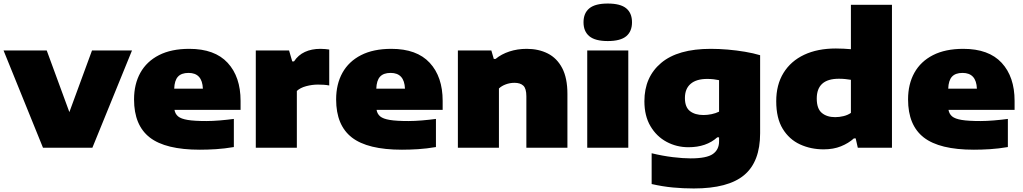

<svg xmlns="http://www.w3.org/2000/svg" viewBox="-27 -835 5782 1085"><path d="M216 0 -7 -550H237L365 -201.5L493 -550H719L495 0Z M1102.5 11Q908.5 11 819.5 -58Q730.5 -127 730.5 -273Q730.5 -359.5 766.2 -423.8Q802 -488 871.5 -523.5Q941 -559 1042.5 -559Q1186.5 -559 1259.5 -480Q1332.5 -401 1332.5 -265V-214H959Q963 -191 979.5 -177.2Q996 -163.5 1033.8 -157.2Q1071.5 -151 1139.5 -151Q1174 -151 1215.5 -154.5Q1257 -158 1294.5 -163V-4Q1241.5 5 1193.5 8Q1145.5 11 1102.5 11ZM1038.5 -423Q998 -423 978.5 -401.5Q959 -380 957.5 -334H1119.5Q1116 -423 1038.5 -423Z M1418.5 0V-550H1606.5L1624.5 -488H1634.5Q1658 -524 1696 -541.5Q1734 -559 1783.5 -559Q1797 -559 1810.5 -557.8Q1824 -556.5 1833.5 -555V-352Q1818.5 -355 1801.2 -356Q1784 -357 1769.5 -357Q1736.5 -357 1703 -348Q1669.5 -339 1650.5 -321V0Z M2244.5 11Q2050.5 11 1961.5 -58Q1872.5 -127 1872.5 -273Q1872.5 -359.5 1908.2 -423.8Q1944 -488 2013.5 -523.5Q2083 -559 2184.5 -559Q2328.5 -559 2401.5 -480Q2474.5 -401 2474.5 -265V-214H2101Q2105 -191 2121.5 -177.2Q2138 -163.5 2175.8 -157.2Q2213.5 -151 2281.5 -151Q2316 -151 2357.5 -154.5Q2399 -158 2436.5 -163V-4Q2383.5 5 2335.5 8Q2287.5 11 2244.5 11ZM2180.5 -423Q2140 -423 2120.5 -401.5Q2101 -380 2099.5 -334H2261.5Q2258 -423 2180.5 -423Z M2560.5 0V-550H2749.5L2763.5 -502H2773.5Q2806 -529 2851.5 -544Q2897 -559 2949.5 -559Q3016.5 -559 3068.5 -532.8Q3120.5 -506.5 3150 -450.2Q3179.5 -394 3179.5 -304V0H2947.5V-291Q2947.5 -334.5 2930.5 -350.8Q2913.5 -367 2880.5 -367Q2854.5 -367 2831 -358.2Q2807.5 -349.5 2792.5 -335V0Z M3291.5 0V-550H3523.5V0ZM3407.5 -603Q3336.5 -603 3303.5 -630.2Q3270.5 -657.5 3270.5 -709Q3270.5 -761 3303.5 -788Q3336.5 -815 3407.5 -815Q3479 -815 3511.8 -788Q3544.5 -761 3544.5 -709Q3544.5 -657.5 3511.8 -630.2Q3479 -603 3407.5 -603Z M3893.5 230Q3833.5 230 3775.2 224.5Q3717 219 3655.5 205V31Q3717 46 3775 53Q3833 60 3875.5 60Q3966.5 60 4001.5 35.2Q4036.5 10.5 4036.5 -36V-59H4026.5Q3964.5 -3 3863.5 -3Q3796.5 -3 3739.8 -33.5Q3683 -64 3648.8 -122Q3614.5 -180 3614.5 -263Q3614.5 -399.5 3709 -479.2Q3803.5 -559 3989.5 -559Q4035.5 -559 4085.5 -554.8Q4135.5 -550.5 4183 -542.5Q4230.5 -534.5 4268.5 -523V-82Q4268.5 79 4178.2 154.5Q4088 230 3893.5 230ZM3948.5 -185Q3971 -185 3994 -189.8Q4017 -194.5 4036.5 -204V-382Q4023 -385 4006 -387Q3989 -389 3969.5 -389Q3908 -389 3875.8 -361.2Q3843.5 -333.5 3843.5 -281Q3843.5 -229.5 3872 -207.2Q3900.5 -185 3948.5 -185Z M4627.5 9Q4555 9 4494 -19Q4433 -47 4396.2 -107Q4359.5 -167 4359.5 -263Q4359.5 -356.5 4400.8 -423.2Q4442 -490 4517.5 -525.5Q4593 -561 4696.5 -561Q4719 -561 4741 -559.8Q4763 -558.5 4781.5 -557V-808H5013.5V0H4820.5L4808.5 -53H4798.5Q4768 -25.5 4725.2 -8.2Q4682.5 9 4627.5 9ZM4692.5 -173Q4716 -173 4739.8 -178.8Q4763.5 -184.5 4781.5 -197V-384Q4768 -386.5 4750.5 -388.2Q4733 -390 4713.5 -390Q4588.5 -390 4588.5 -278Q4588.5 -221 4617 -197Q4645.5 -173 4692.5 -173Z M5476.5 11Q5282.5 11 5193.5 -58Q5104.5 -127 5104.5 -273Q5104.5 -359.5 5140.2 -423.8Q5176 -488 5245.5 -523.5Q5315 -559 5416.5 -559Q5560.5 -559 5633.5 -480Q5706.5 -401 5706.5 -265V-214H5333Q5337 -191 5353.5 -177.2Q5370 -163.5 5407.8 -157.2Q5445.5 -151 5513.5 -151Q5548 -151 5589.5 -154.5Q5631 -158 5668.5 -163V-4Q5615.5 5 5567.5 8Q5519.5 11 5476.5 11ZM5412.5 -423Q5372 -423 5352.5 -401.5Q5333 -380 5331.5 -334H5493.5Q5490 -423 5412.5 -423Z"/></svg>

Font: Encode Sans Expanded Expanded Black
Style: Regular
Weight: 900
Width: 7
Designer: Multiple Designers
Foundry: Impallari Type
Version: Version 3.000; ttfautohint (v1.8.3) -l 8 -r 50 -G 200 -x 14 